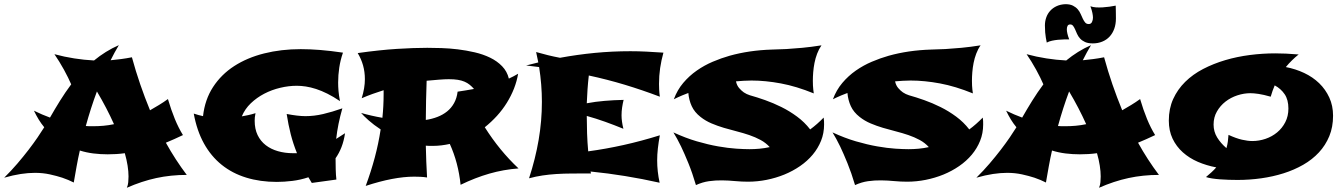

<svg xmlns="http://www.w3.org/2000/svg" viewBox="-79 -825 6376 911"><path d="M789.1 -184.1Q768.6 -174.3 748.5 -165.3Q728.5 -156.2 708 -147.9Q752.9 -66.9 807.1 4.9Q731.4 4.9 662.6 19.8Q593.8 34.7 522.9 65.9Q528.3 53.2 529.5 39.8Q530.8 26.4 530.8 12.2Q530.8 -11.2 526.4 -39.3Q522 -67.4 513.2 -98.1Q492.7 -95.2 472.2 -94Q451.7 -92.8 432.1 -92.8Q397.5 -92.8 364 -96.9Q330.6 -101.1 299.8 -110.8Q291.5 -74.7 284.7 -36.9Q277.8 1 271 41Q246.1 28.3 216.3 18.1Q190.9 9.8 157.5 2.4Q124 -4.9 86.9 -4.9Q55.2 -4.9 19.5 0.5Q-16.1 5.9 -59.1 18.1Q-25.9 -14.6 3.2 -48.6Q32.2 -82.5 56.4 -114Q80.6 -145.5 99.4 -173.1Q118.2 -200.7 130.9 -221.2Q116.7 -238.3 104.7 -257.8Q92.8 -277.3 82 -299.8Q101.6 -290 120.6 -282Q139.6 -273.9 158.2 -267.1Q180.7 -306.6 205.6 -346.7Q230.5 -386.7 258.8 -424.8Q252.9 -439 243.9 -457Q234.9 -475.1 224.4 -494.4Q213.9 -513.7 202.1 -532.7Q190.4 -551.8 179.2 -567.9Q226.1 -555.2 273.2 -547.9Q320.3 -540.5 367.2 -538.1Q394 -560.1 423.3 -578.4Q452.6 -596.7 484.9 -610.8Q474.6 -593.8 464.8 -575.7Q455.1 -557.6 445.8 -539.1Q470.2 -541.5 495.1 -544.7Q520 -547.9 546.9 -553.2Q564.9 -487.3 586.4 -424.8Q607.9 -362.3 632.8 -301.8Q654.3 -314 675.5 -326.9Q696.8 -339.8 717.8 -355Q732.9 -303.7 750.5 -260.7Q768.1 -217.8 789.1 -184.1ZM461.9 -235.8Q444.8 -273.9 424.6 -312.7Q404.3 -351.6 380.9 -391.1Q352.1 -314 328.1 -227.1Q336.9 -226.1 345.5 -226.1Q354 -226.1 362.8 -226.1Q387.7 -226.1 412.4 -228.3Q437 -230.5 461.9 -235.8Z M1558.1 -192.9Q1552.7 -156.2 1541.3 -127Q1529.8 -97.7 1513.2 -74.2Q1513.2 -49.8 1513.9 -21.7Q1514.6 6.3 1517.1 26.9L1400.4 43L1384.3 16.1Q1346.2 28.8 1307.6 33.4Q1269 38.1 1234.4 38.1Q1155.3 38.1 1089.4 17.8Q1023.4 -2.4 972.9 -43Q922.4 -83.5 888.7 -144.3Q855 -205.1 840.3 -286.1Q851.6 -282.2 862.5 -279.3Q873.5 -276.4 884.3 -273.9Q893.1 -352.5 931.9 -412.1Q970.7 -471.7 1032.2 -511.5Q1093.8 -551.3 1174.3 -571.5Q1254.9 -591.8 1348.1 -591.8Q1391.1 -591.8 1439.9 -587.9Q1488.8 -584 1548.3 -575.2Q1536.1 -540 1530.8 -504.6Q1525.4 -469.2 1525.4 -433.1Q1525.4 -415 1527.1 -394Q1528.8 -373 1534.2 -345.2Q1502.9 -366.2 1474.6 -380.4Q1446.3 -394.5 1420.7 -402.8Q1395 -411.1 1372.1 -414.6Q1349.1 -418 1329.1 -418Q1290.5 -418 1250.5 -408.4Q1210.4 -398.9 1174.8 -380.4Q1139.2 -361.8 1111.1 -335Q1083 -308.1 1068.4 -272.9Q1084 -275.4 1100.3 -279.1Q1116.7 -282.7 1133.3 -288.1Q1130.9 -277.3 1130.1 -268.1Q1129.4 -258.8 1129.4 -252Q1129.4 -212.9 1143.3 -184.1Q1157.2 -155.3 1181.9 -136.2Q1206.5 -117.2 1239.7 -107.7Q1272.9 -98.1 1311 -98.1H1330.1Q1312 -143.1 1300.5 -188Q1289.1 -232.9 1281.2 -284.2Q1307.1 -279.3 1329.6 -276.6Q1352.1 -273.9 1370.1 -273.9Q1411.6 -273.9 1454.3 -283.9Q1497.1 -293.9 1545.4 -311Q1534.7 -273.4 1527.3 -237.3Q1520 -201.2 1516.1 -166Z M2381.3 -25.9Q2310.1 -20.5 2242.9 -1.2Q2175.8 18.1 2106.4 51.8Q2095.7 -53.2 2055.2 -142.1Q2035.6 -137.7 2015.6 -135.3Q1995.6 -132.8 1974.1 -132.8Q1965.8 -132.8 1957.8 -132.8Q1949.7 -132.8 1941.4 -133.8Q1942.9 -58.1 1947.3 17.1Q1931.6 14.6 1916 13.9Q1900.4 13.2 1886.2 13.2Q1837.9 13.2 1780.3 24.2Q1722.7 35.2 1656.2 57.1Q1681.2 -10.3 1699 -76.7Q1716.8 -143.1 1727.1 -210.9Q1693.8 -232.9 1670.2 -253.9Q1646.5 -274.9 1634.3 -289.1Q1658.2 -282.2 1683.8 -276.4Q1709.5 -270.5 1735.4 -266.1Q1741.2 -321.8 1741.2 -378.9V-397Q1714.8 -388.7 1689 -379.4Q1663.1 -370.1 1637.2 -358.9Q1652.3 -407.7 1652.3 -449.2Q1652.3 -483.9 1643.6 -514.9Q1634.8 -545.9 1618.2 -573.2Q1723.1 -587.9 1804 -593Q1884.8 -598.1 1948.2 -598.1Q1977.5 -598.1 2015.6 -596.9Q2053.7 -595.7 2093.8 -590.8Q2133.8 -585.9 2173.6 -576.7Q2213.4 -567.4 2246.6 -551.3Q2279.8 -535.2 2303.5 -510.7Q2327.1 -486.3 2335.4 -452.1Q2346.7 -457.5 2357.4 -462.9Q2368.2 -468.3 2379.4 -475.1Q2373.5 -439.9 2359.9 -405Q2346.2 -370.1 2325.9 -337.4Q2305.7 -304.7 2279.1 -275.4Q2252.4 -246.1 2221.2 -221.2Q2291.5 -109.9 2381.3 -25.9ZM2050.3 -449.2Q2030.8 -449.2 2003.9 -447Q1977.1 -444.8 1945.3 -441.9Q1943.8 -395 1942.6 -348.4Q1941.4 -301.8 1941.4 -255.9Q1970.7 -260.3 1996.6 -270.3Q2022.5 -280.3 2042.5 -296.4Q2062.5 -312.5 2075.4 -335.7Q2088.4 -358.9 2092.3 -390.1Q2110.8 -393.1 2130.1 -396Q2149.4 -398.9 2169.4 -402.8Q2168.5 -402.8 2168.5 -403.3V-403.8H2169.4Q2159.7 -414.6 2149.2 -423.1Q2138.7 -431.6 2125 -437.5Q2111.3 -443.4 2093.3 -446.3Q2075.2 -449.2 2050.3 -449.2Z M2725.1 -2Q2674.8 -2 2634.8 -1.7Q2594.7 -1.5 2560.3 0.7Q2525.9 2.9 2494.9 7.6Q2463.9 12.2 2431.2 21Q2461.4 -71.3 2476.8 -161.4Q2492.2 -251.5 2492.2 -341.8Q2492.2 -423.3 2479 -506.8Q2448.7 -511.2 2418.9 -514.2H2417L2475.1 -528.8L2464.8 -578.1Q2493.7 -569.8 2521.5 -563Q2549.3 -556.2 2578.1 -550.8Q2660.2 -565.9 2743.4 -574Q2826.7 -582 2912.1 -582Q2949.7 -582 2987.5 -580.1Q3025.4 -578.1 3068.8 -575.2Q3058.6 -538.6 3053.2 -502Q3047.9 -465.3 3047.9 -426.8Q3047.9 -415 3048.6 -399.7Q3049.3 -384.3 3051.8 -366.2Q2968.3 -397.9 2884.8 -423.1Q2801.3 -448.2 2714.8 -466.8Q2710.9 -433.6 2708.7 -400.9Q2706.5 -368.2 2705.1 -335Q2746.6 -342.8 2789.8 -346.4Q2833 -350.1 2879.9 -351.1Q2875.5 -333 2872.8 -314.9Q2870.1 -296.9 2870.1 -277.8Q2870.1 -249.5 2878.9 -213.9Q2835 -231.9 2792 -247.3Q2749 -262.7 2705.1 -274.9Q2705.1 -235.4 2706.5 -192.6Q2708 -149.9 2711.9 -106.9Q2795.4 -118.2 2879.9 -137Q2964.4 -155.8 3051.8 -183.1Q3045.9 -151.4 3042.5 -121.3Q3039.1 -91.3 3039.1 -64Q3039.1 -12.2 3050.8 42Q2967.8 23.4 2887 10.3Q2806.2 -2.9 2723.1 -11.2Z M3829.1 -267.1Q3830.6 -258.8 3830.8 -250.5Q3831.1 -242.2 3831.1 -233.9Q3831.1 -192.9 3816.7 -157Q3802.2 -121.1 3777.1 -91.1Q3752 -61 3717.3 -37.1Q3682.6 -13.2 3642.6 3.2Q3602.5 19.5 3558.6 28.3Q3514.6 37.1 3470.2 37.1Q3439.9 37.1 3408.9 34.2Q3377.9 31.2 3346.9 30.8Q3315.9 30.3 3284.9 34.7Q3253.9 39.1 3223.1 53.2Q3206.1 -4.4 3187.3 -50.5Q3168.5 -96.7 3152.8 -129.4Q3134.3 -167.5 3116.2 -196.8Q3172.9 -170.4 3227.1 -154.5Q3281.2 -138.7 3328.9 -130.4Q3376.5 -122.1 3414.6 -119.6Q3452.6 -117.2 3477.1 -117.2Q3500.5 -117.2 3524.7 -119.4Q3548.8 -121.6 3573.2 -127Q3554.7 -147.5 3529.8 -160.9Q3504.9 -174.3 3476.3 -184.1Q3447.8 -193.8 3416.7 -201.7Q3385.7 -209.5 3355.5 -218.5Q3325.2 -227.5 3296.9 -239.5Q3268.6 -251.5 3245.1 -270Q3216.3 -292.5 3203.1 -321.3Q3189.9 -350.1 3187 -383.8Q3170.4 -377.9 3157.7 -372.3Q3145 -366.7 3136.2 -362.8Q3126 -357.9 3118.2 -354Q3134.3 -397.9 3162.8 -431.6Q3191.4 -465.3 3227.1 -490.2Q3262.7 -515.1 3303 -532.2Q3343.3 -549.3 3382.8 -560.5Q3475.6 -586.4 3583 -589.8Q3614.7 -590.3 3652.3 -592.3Q3684.6 -594.2 3727.3 -598.1Q3770 -602.1 3818.8 -609.9Q3806.2 -591.8 3798.1 -570.3Q3790 -548.8 3785.6 -526.4Q3781.2 -503.9 3779.5 -482.2Q3777.8 -460.4 3777.8 -441.9Q3777.8 -430.2 3778.3 -419.4Q3778.8 -408.7 3779.8 -400.4Q3780.8 -390.6 3782.2 -381.8Q3699.7 -415.5 3626 -429.2Q3552.2 -442.9 3486.8 -442.9Q3467.3 -442.9 3449.2 -441.7Q3431.2 -440.4 3413.1 -439Q3417 -419.9 3428 -407.2Q3439 -394.5 3450.2 -386.7Q3463.4 -377.9 3479 -373Q3512.2 -363.8 3551 -350.1Q3589.8 -336.4 3628.7 -317.1Q3667.5 -297.9 3702.9 -271.7Q3738.3 -245.6 3765.1 -210.9Q3781.7 -223.1 3797.9 -237.3Q3814 -251.5 3829.1 -267.1Z M4584 -267.1Q4585.4 -258.8 4585.7 -250.5Q4585.9 -242.2 4585.9 -233.9Q4585.9 -192.9 4571.5 -157Q4557.1 -121.1 4532 -91.1Q4506.8 -61 4472.2 -37.1Q4437.5 -13.2 4397.5 3.2Q4357.4 19.5 4313.5 28.3Q4269.5 37.1 4225.1 37.1Q4194.8 37.1 4163.8 34.2Q4132.8 31.2 4101.8 30.8Q4070.8 30.3 4039.8 34.7Q4008.8 39.1 3978 53.2Q3960.9 -4.4 3942.1 -50.5Q3923.3 -96.7 3907.7 -129.4Q3889.2 -167.5 3871.1 -196.8Q3927.7 -170.4 3981.9 -154.5Q4036.1 -138.7 4083.7 -130.4Q4131.3 -122.1 4169.4 -119.6Q4207.5 -117.2 4231.9 -117.2Q4255.4 -117.2 4279.5 -119.4Q4303.7 -121.6 4328.1 -127Q4309.6 -147.5 4284.7 -160.9Q4259.8 -174.3 4231.2 -184.1Q4202.6 -193.8 4171.6 -201.7Q4140.6 -209.5 4110.4 -218.5Q4080.1 -227.5 4051.8 -239.5Q4023.4 -251.5 4000 -270Q3971.2 -292.5 3958 -321.3Q3944.8 -350.1 3941.9 -383.8Q3925.3 -377.9 3912.6 -372.3Q3899.9 -366.7 3891.1 -362.8Q3880.9 -357.9 3873 -354Q3889.2 -397.9 3917.7 -431.6Q3946.3 -465.3 3981.9 -490.2Q4017.6 -515.1 4057.9 -532.2Q4098.1 -549.3 4137.7 -560.5Q4230.5 -586.4 4337.9 -589.8Q4369.6 -590.3 4407.2 -592.3Q4439.5 -594.2 4482.2 -598.1Q4524.9 -602.1 4573.7 -609.9Q4561 -591.8 4553 -570.3Q4544.9 -548.8 4540.5 -526.4Q4536.1 -503.9 4534.4 -482.2Q4532.7 -460.4 4532.7 -441.9Q4532.7 -430.2 4533.2 -419.4Q4533.7 -408.7 4534.7 -400.4Q4535.6 -390.6 4537.1 -381.8Q4454.6 -415.5 4380.9 -429.2Q4307.1 -442.9 4241.7 -442.9Q4222.2 -442.9 4204.1 -441.7Q4186 -440.4 4168 -439Q4171.9 -419.9 4182.9 -407.2Q4193.8 -394.5 4205.1 -386.7Q4218.3 -377.9 4233.9 -373Q4267.1 -363.8 4305.9 -350.1Q4344.7 -336.4 4383.5 -317.1Q4422.4 -297.9 4457.8 -271.7Q4493.2 -245.6 4520 -210.9Q4536.6 -223.1 4552.7 -237.3Q4568.8 -251.5 4584 -267.1Z M5401.9 -184.1Q5381.3 -174.3 5361.3 -165.3Q5341.3 -156.2 5320.8 -147.9Q5365.7 -66.9 5419.9 4.9Q5344.2 4.9 5275.4 19.8Q5206.5 34.7 5135.7 65.9Q5141.1 53.2 5142.3 39.8Q5143.6 26.4 5143.6 12.2Q5143.6 -11.2 5139.2 -39.3Q5134.8 -67.4 5126 -98.1Q5105.5 -95.2 5085 -94Q5064.5 -92.8 5044.9 -92.8Q5010.3 -92.8 4976.8 -96.9Q4943.4 -101.1 4912.6 -110.8Q4904.3 -74.7 4897.5 -36.9Q4890.6 1 4883.8 41Q4858.9 28.3 4829.1 18.1Q4803.7 9.8 4770.3 2.4Q4736.8 -4.9 4699.7 -4.9Q4668 -4.9 4632.3 0.5Q4596.7 5.9 4553.7 18.1Q4586.9 -14.6 4616 -48.6Q4645 -82.5 4669.2 -114Q4693.4 -145.5 4712.2 -173.1Q4731 -200.7 4743.7 -221.2Q4729.5 -238.3 4717.5 -257.8Q4705.6 -277.3 4694.8 -299.8Q4714.4 -290 4733.4 -282Q4752.4 -273.9 4771 -267.1Q4793.5 -306.6 4818.4 -346.7Q4843.3 -386.7 4871.6 -424.8Q4865.7 -439 4856.7 -457Q4847.7 -475.1 4837.2 -494.4Q4826.7 -513.7 4814.9 -532.7Q4803.2 -551.8 4792 -567.9Q4838.9 -555.2 4886 -547.9Q4933.1 -540.5 4980 -538.1Q5006.8 -560.1 5036.1 -578.4Q5065.4 -596.7 5097.7 -610.8Q5087.4 -593.8 5077.6 -575.7Q5067.9 -557.6 5058.6 -539.1Q5083 -541.5 5107.9 -544.7Q5132.8 -547.9 5159.7 -553.2Q5177.7 -487.3 5199.2 -424.8Q5220.7 -362.3 5245.6 -301.8Q5267.1 -314 5288.3 -326.9Q5309.6 -339.8 5330.6 -355Q5345.7 -303.7 5363.3 -260.7Q5380.9 -217.8 5401.9 -184.1ZM5074.7 -235.8Q5057.6 -273.9 5037.4 -312.7Q5017.1 -351.6 4993.7 -391.1Q4964.8 -314 4940.9 -227.1Q4949.7 -226.1 4958.3 -226.1Q4966.8 -226.1 4975.6 -226.1Q5000.5 -226.1 5025.1 -228.3Q5049.8 -230.5 5074.7 -235.8ZM5215.8 -737.3Q5215.8 -710.4 5208 -688.7Q5200.2 -667 5186 -651.6Q5171.9 -636.2 5151.4 -627.7Q5130.9 -619.1 5106 -619.1Q5083.5 -619.1 5069.1 -625.7Q5054.7 -632.3 5045.7 -642.3Q5036.6 -652.3 5031.5 -664.1Q5026.4 -675.8 5022 -685.8Q5017.6 -695.8 5012.5 -702.4Q5007.3 -709 4999 -709Q4989.7 -709 4986.3 -702.1Q4982.9 -695.3 4982.9 -686Q4982.9 -677.7 4985.4 -666.3Q4987.8 -654.8 4994.1 -638.2Q4982.9 -638.2 4969 -637.9Q4955.1 -637.7 4940.7 -636.2Q4926.3 -634.8 4912.4 -631.8Q4898.4 -628.9 4887.7 -623Q4885.3 -633.3 4883.3 -646Q4881.3 -656.7 4880.1 -671.6Q4878.9 -686.5 4878.9 -704.1Q4878.9 -724.1 4885.3 -742.2Q4891.6 -760.3 4904.1 -773.9Q4916.5 -787.6 4934.6 -795.9Q4952.6 -804.2 4976.1 -805.2Q4998 -805.2 5012 -798.1Q5025.9 -791 5034.7 -780.8Q5043.5 -770.5 5048.8 -758.1Q5054.2 -745.6 5059.1 -735.4Q5064 -725.1 5070.1 -718Q5076.2 -710.9 5086.9 -710.9Q5097.7 -710.9 5102.3 -720.7Q5106.9 -730.5 5106.9 -741.2Q5106.9 -750 5104.2 -763.4Q5101.6 -776.9 5094.7 -795.4Q5106.4 -791 5121.3 -790Q5136.2 -789.1 5152.3 -790Q5168.5 -791 5184.6 -793.2Q5200.7 -795.4 5214.8 -798.3Q5214.8 -789.1 5215.3 -778.8Q5215.3 -770 5215.6 -759.3Q5215.8 -748.5 5215.8 -737.3Z M6083 -566.9Q6065.9 -553.2 6050.8 -538.3Q6035.6 -523.4 6022 -506.8Q6067.9 -498 6108.9 -478.8Q6149.9 -459.5 6180.2 -430.2Q6210.4 -400.9 6228.3 -362.1Q6246.1 -323.2 6246.1 -275.9Q6246.1 -222.2 6228.3 -179Q6210.4 -135.7 6179 -101.8Q6147.5 -67.9 6104.5 -43.2Q6061.5 -18.6 6011.2 -2.7Q5960.9 13.2 5905.3 21Q5849.6 28.8 5793 28.8Q5772.9 28.8 5751.5 28.1Q5730 27.3 5709.7 25.9Q5689.5 24.4 5672.1 21.7Q5654.8 19 5643.1 15.1Q5656.7 3.9 5669.2 -7.6Q5681.6 -19 5691.9 -30.8Q5645.5 -39.6 5604.7 -57.1Q5564 -74.7 5533.2 -102.3Q5502.4 -129.9 5484.6 -167.2Q5466.8 -204.6 5466.8 -252.9Q5466.8 -309.6 5487.5 -355.2Q5508.3 -400.9 5544.4 -436.5Q5580.6 -472.2 5629.4 -497.6Q5678.2 -522.9 5734.4 -539.6Q5790.5 -556.2 5851.3 -564Q5912.1 -571.8 5972.2 -571.8Q5997.1 -571.8 6023.2 -570.6Q6049.3 -569.3 6078.1 -566.9ZM6034.2 -310.1Q6034.2 -351.6 6016.4 -377.9Q5998.5 -404.3 5969.2 -419.9Q5963.9 -407.2 5959 -393.8Q5954.1 -380.4 5950.2 -366.2Q5916 -376 5892.8 -379.4Q5869.6 -382.8 5854 -382.8Q5823.2 -382.8 5792 -372.6Q5760.7 -362.3 5735.8 -343Q5710.9 -323.7 5695.1 -296.1Q5679.2 -268.6 5679.2 -233.9Q5679.2 -200.7 5696 -173.1Q5712.9 -145.5 5740.2 -122.1Q5744.6 -137.2 5746.8 -152.8Q5749 -168.5 5750 -185.1Q5786.1 -168.5 5814 -162.1Q5841.8 -155.8 5862.8 -155.8Q5895 -155.8 5925.8 -166.3Q5956.5 -176.8 5980.7 -196.8Q6004.9 -216.8 6019.5 -245.4Q6034.2 -273.9 6034.2 -310.1Z"/></svg>

Font: Shojumaru
Style: Regular
Weight: 400
Version: Version 1.001